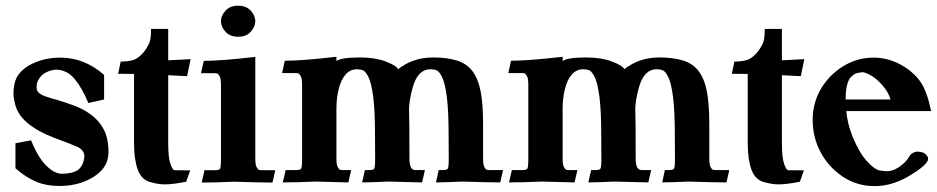

<svg xmlns="http://www.w3.org/2000/svg" viewBox="-20 -628 3226 661"><path d="M186 12.2Q136.7 12.2 101.1 -3.9Q65.4 -20 33.2 -48.8V-134.8L86.9 -145Q110.8 -85.9 139.2 -57.9Q167.5 -29.8 192.9 -29.8Q228.5 -29.8 248 -42.5Q267.6 -57.6 270.5 -89.4Q270.5 -109.4 249.5 -121.1Q226.1 -131.8 166 -153.8Q47.4 -199.7 31.7 -270.5Q26.4 -292.5 26.4 -304.2Q26.4 -337.4 36.1 -358.4Q56.2 -399.4 118.2 -419.4Q148.9 -429.7 190.4 -429.7Q272.5 -428.2 338.4 -370.1V-285.6L284.2 -273.4Q262.2 -325.7 237.1 -356Q211.9 -386.2 175.8 -388.2Q155.3 -388.2 134.3 -376.5Q121.6 -368.7 113.8 -356Q106 -343.3 106 -328.1Q106 -314.9 114 -308.1Q122.1 -301.3 137.9 -295.7Q153.8 -290 175.8 -284.2Q204.1 -275.9 234.9 -264.6Q265.6 -253.4 293.2 -233.4Q320.8 -213.4 337.2 -182.4Q353.5 -151.4 353.5 -104.5Q353.5 -43.5 286.6 -10.3Q241.2 12.2 186 12.2Z M547.4 6.8Q524.4 6.8 495.4 -1.7Q466.3 -10.3 453.9 -44.9Q441.4 -79.6 441.4 -135.7V-373.5Q434.1 -374 386.7 -374L395.5 -416Q431.6 -416 448.7 -425.8Q477.1 -442.4 494.6 -481.4Q500 -494.1 500 -528.3H559.1V-420.4L636.2 -424.3L624 -365.7L559.1 -369.1V-135.7Q559.1 -84.5 566.9 -63.2Q574.7 -42 580.6 -42L634.8 -41.5L621.1 -2.4Q574.7 6.8 547.4 6.8Z M918 0.5Q879.9 0.5 786.6 -2.4Q717.3 0.5 674.3 0.5L684.1 -42H719.7Q731.9 -42 736.3 -45.4Q740.7 -48.8 740.7 -76.7V-335.4Q740.7 -357.4 736.1 -365.5Q731.4 -373.5 728 -374.8Q724.6 -376 719.7 -376H671.9L681.6 -418.5Q741.7 -418.5 858.9 -432.1V-82.5Q858.9 -60.5 863.5 -52.5Q868.2 -44.4 871.6 -43.2Q875 -42 879.9 -42H927.7ZM799.8 -501.5Q772 -501.5 756.3 -518.6Q740.7 -535.6 740.7 -555.2Q740.7 -574.2 756.3 -591.3Q772 -608.4 799.8 -608.4Q827.6 -608.4 843.3 -591.3Q858.9 -574.2 858.9 -555.2Q858.9 -535.6 843.3 -518.6Q827.6 -501.5 799.8 -501.5Z M1433.1 0Q1394 -0.5 1316.9 -2.9Q1266.6 -0.5 1226.6 0L1236.3 -42.5H1250Q1262.7 -42.5 1267.1 -45.9Q1271.5 -49.3 1271.5 -77.1L1271 -165Q1271 -247.1 1264.9 -294.2Q1258.8 -341.3 1249 -361.6Q1239.3 -381.8 1230 -385.7Q1220.7 -389.6 1209 -389.6Q1186.5 -389.6 1170.7 -372.6Q1154.8 -355.5 1146.5 -323.2Q1138.2 -291 1138.2 -253.9V-83Q1138.2 -61 1142.6 -53Q1147 -44.9 1150.6 -43.7Q1154.3 -42.5 1159.2 -42.5H1189L1179.2 0Q1140.1 -0.5 1065.9 -2.9Q1000.5 0 953.6 0L963.4 -42.5H999Q1011.2 -42.5 1015.6 -45.9Q1020 -49.3 1020 -77.1V-335.9Q1020 -357.9 1015.4 -366Q1010.7 -374 1007.3 -375.2Q1003.9 -376.5 999 -376.5H951.2L960.4 -418.9Q1021 -418.9 1138.2 -432.6V-418Q1155.8 -430.2 1218.8 -430.2Q1271 -430.2 1307.4 -416.5Q1343.8 -402.8 1351.1 -389.6Q1361.8 -399.4 1364.3 -399.4Q1409.2 -430.2 1472.2 -430.2Q1518.6 -430.2 1552.7 -419.7Q1586.9 -409.2 1606.7 -382.8Q1626.5 -356.4 1634.8 -313Q1643.1 -269.5 1643.1 -201.2V-83Q1643.1 -61 1647.5 -53Q1651.9 -44.9 1655.5 -43.7Q1659.2 -42.5 1664.1 -42.5H1711.9L1702.1 0Q1664.1 0 1570.8 -2.9Q1520 -0.5 1481 0L1490.2 -42.5H1503.4Q1516.1 -42.5 1520.5 -45.9Q1524.9 -49.3 1524.9 -77.1L1524.4 -165Q1524.4 -247.1 1518.3 -294.2Q1512.2 -341.3 1502.4 -361.6Q1492.7 -381.8 1483.4 -385.7Q1474.1 -389.6 1462.4 -389.6Q1417 -389.6 1399.9 -323.7Q1388.2 -279.8 1388.2 -251.5Q1389.6 -228.5 1389.6 -83Q1389.6 -61 1395 -51.3Q1399.9 -42.5 1410.6 -42.5H1442.9Z M2211.9 0Q2172.9 -0.5 2095.7 -2.9Q2045.4 -0.5 2005.4 0L2015.1 -42.5H2028.8Q2041.5 -42.5 2045.9 -45.9Q2050.3 -49.3 2050.3 -77.1L2049.8 -165Q2049.8 -247.1 2043.7 -294.2Q2037.6 -341.3 2027.8 -361.6Q2018.1 -381.8 2008.8 -385.7Q1999.5 -389.6 1987.8 -389.6Q1965.3 -389.6 1949.5 -372.6Q1933.6 -355.5 1925.3 -323.2Q1917 -291 1917 -253.9V-83Q1917 -61 1921.4 -53Q1925.8 -44.9 1929.4 -43.7Q1933.1 -42.5 1938 -42.5H1967.8L1958 0Q1918.9 -0.5 1844.7 -2.9Q1779.3 0 1732.4 0L1742.2 -42.5H1777.8Q1790 -42.5 1794.4 -45.9Q1798.8 -49.3 1798.8 -77.1V-335.9Q1798.8 -357.9 1794.2 -366Q1789.6 -374 1786.1 -375.2Q1782.7 -376.5 1777.8 -376.5H1730L1739.3 -418.9Q1799.8 -418.9 1917 -432.6V-418Q1934.6 -430.2 1997.6 -430.2Q2049.8 -430.2 2086.2 -416.5Q2122.6 -402.8 2129.9 -389.6Q2140.6 -399.4 2143.1 -399.4Q2188 -430.2 2251 -430.2Q2297.4 -430.2 2331.5 -419.7Q2365.7 -409.2 2385.5 -382.8Q2405.3 -356.4 2413.6 -313Q2421.9 -269.5 2421.9 -201.2V-83Q2421.9 -61 2426.3 -53Q2430.7 -44.9 2434.3 -43.7Q2438 -42.5 2442.9 -42.5H2490.7L2481 0Q2442.9 0 2349.6 -2.9Q2298.8 -0.5 2259.8 0L2269 -42.5H2282.2Q2294.9 -42.5 2299.3 -45.9Q2303.7 -49.3 2303.7 -77.1L2303.2 -165Q2303.2 -247.1 2297.1 -294.2Q2291 -341.3 2281.2 -361.6Q2271.5 -381.8 2262.2 -385.7Q2252.9 -389.6 2241.2 -389.6Q2195.8 -389.6 2178.7 -323.7Q2167 -279.8 2167 -251.5Q2168.5 -228.5 2168.5 -83Q2168.5 -61 2173.8 -51.3Q2178.7 -42.5 2189.5 -42.5H2221.7Z M2660.2 6.8Q2637.2 6.8 2608.2 -1.7Q2579.1 -10.3 2566.7 -44.9Q2554.2 -79.6 2554.2 -135.7V-373.5Q2546.9 -374 2499.5 -374L2508.3 -416Q2544.4 -416 2561.5 -425.8Q2589.8 -442.4 2607.4 -481.4Q2612.8 -494.1 2612.8 -528.3H2671.9V-420.4L2749 -424.3L2736.8 -365.7L2671.9 -369.1V-135.7Q2671.9 -84.5 2679.7 -63.2Q2687.5 -42 2693.4 -42L2747.6 -41.5L2733.9 -2.4Q2687.5 6.8 2660.2 6.8Z M2991.2 12.7Q2929.2 12.7 2880.4 -20.5Q2831.5 -53.7 2804.7 -104.7Q2777.8 -155.8 2777.8 -214.4Q2777.8 -273.9 2806.2 -322Q2834.5 -370.1 2882.8 -399.9Q2931.2 -429.7 2987.8 -429.7Q3053.7 -429.7 3111.8 -385.3Q3144.5 -359.4 3160.2 -326.9Q3175.8 -294.4 3185.5 -245.6H2893.6Q2897 -203.1 2915.5 -156.7Q2939 -100.6 2965.1 -72.5Q2991.2 -44.4 3007.3 -41.5Q3022 -38.6 3034.2 -38.6Q3047.9 -38.6 3063.2 -46.1Q3078.6 -53.7 3091.3 -65.7Q3104 -77.6 3110.4 -89.4Q3116.7 -102.1 3135.7 -106Q3157.7 -106 3166.5 -97.4Q3175.3 -88.9 3175.3 -81.1Q3175.3 -61 3106.9 -20.5Q3049.8 12.7 2991.2 12.7ZM3045.9 -285.6Q3038.1 -312 3017.3 -335.2Q2996.6 -358.4 2977.5 -368.7Q2958.5 -378.9 2949.2 -379.4Q2934.1 -377.9 2926 -374.8Q2918 -371.6 2906.2 -359.4Q2891.1 -336.4 2891.1 -285.6Z"/></svg>

Font: Quaaykop
Style: Bold
Weight: 700
Designer: Tup Wanders
Foundry: Free font, DO NOT SELL
Version: Version 1.00;July 31, 2023;FontCreator 11.5.0.2430 64-bit